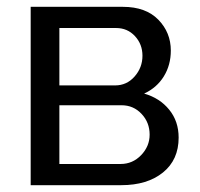

<svg xmlns="http://www.w3.org/2000/svg" viewBox="-20 -542 584 562"><path d="M69.8 0V-522H339.8Q406.7 -522 443.4 -484.4Q480 -446.8 480 -394Q480 -351.6 459.5 -318.4Q439 -285.2 401.9 -268.1Q447.8 -254.9 475.3 -220.9Q502.9 -187 502.9 -139.2Q502.9 -74.2 457 -37.1Q411.1 0 335 0ZM153.8 -292H316.9Q351.1 -292 374 -318.1Q397 -344.2 397 -378.9Q397 -412.6 375 -436.3Q353 -460 319.8 -460H153.8ZM153.8 -62H333Q368.2 -62 393.1 -87.9Q418 -113.8 418 -147.9Q418 -183.6 394.3 -208.7Q370.6 -233.9 335.9 -233.9H153.8Z"/></svg>

Font: Rawline Medium
Style: Regular
Weight: 500
Designer: Matt McInerney, Pablo Impallari, Rodrigo Fuenzalida
Foundry: Matt McInerney, Pablo Impallari, Rodrigo Fuenzalida
Version: Version 4.020;PS 004.020;hotconv 1.0.88;makeotf.lib2.5.64775